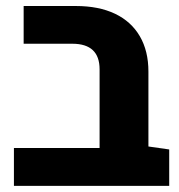

<svg xmlns="http://www.w3.org/2000/svg" viewBox="-20 -606 585 626"><path d="M531.7 -118.7V0H25.4V-123.5H304.7V-379.9Q304.7 -463.4 215.8 -463.4H57.1V-586.4H227.5Q301.8 -586.4 354.7 -561.3Q407.7 -536.1 435.8 -488Q463.9 -439.9 463.9 -372.6V-128.4Z"/></svg>

Font: Heebo ExtraBold
Style: Regular
Weight: 800
Designer: Oded Ezer
Foundry: Meir Sadan
Version: Version 2.001; ttfautohint (v1.5.14-ce02) -l 8 -r 50 -G 200 